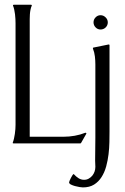

<svg xmlns="http://www.w3.org/2000/svg" viewBox="-20 -608 531 814"><path d="M45.9 -509.3Q45.9 -517.1 45.4 -527.1Q44.9 -537.1 43.7 -547.4Q42.5 -557.6 40.3 -567.4Q38.1 -577.1 35.2 -584V-586.9Q37.1 -587.9 38.6 -587.9H112.3L113.8 -586.9H114.7V-584Q111.3 -576.7 109.4 -567.1Q107.4 -557.6 106.7 -547.4Q106 -537.1 106 -527.1Q106 -517.1 106 -509.3V-28.3H250Q273.4 -28.3 296.9 -32.5Q320.3 -36.6 342.3 -45.4L345.7 -43.9L346.2 -41.5L323.7 -2L321.3 0H37.1Q36.6 0 35.6 -0.5Q34.7 -1 34.2 -1V-3.9Q37.1 -10.7 39.3 -20.5Q41.5 -30.3 43 -40.5Q44.4 -50.8 45.2 -60.8Q45.9 -70.8 45.9 -78.6ZM331.5 186.5Q327.1 186.5 317.6 185.1Q308.1 183.6 298.1 180.9Q288.1 178.2 280.5 174.3Q272.9 170.4 272.9 165Q272.9 163.6 275.1 158Q277.3 152.3 280.5 146.5Q283.7 140.6 286.6 135.7Q289.6 130.9 291 129.9L293.9 131.3Q302.2 140.6 313 147.5Q323.7 154.3 336.4 154.3Q347.2 154.3 356 149.4Q364.7 144.5 371.1 137Q377.4 129.4 380.9 119.6Q384.3 109.9 384.3 99.6Q384.3 92.8 383.8 86.2Q383.3 79.6 383.3 72.8Q383.3 48.3 383.8 24.2Q384.3 0 384.3 -24.4V-334.5Q384.3 -351.6 382.3 -368.7Q380.4 -385.7 374 -401.9V-404.8L375.5 -406.2L440.4 -419.4L443.4 -418.9V-418.5L444.3 -416.5V-50.8Q444.3 -30.8 443.8 -5.6Q443.4 19.5 440.2 45.9Q437 72.3 430.2 97.4Q423.3 122.6 410.6 142.6Q397.9 162.6 378.7 174.6Q359.4 186.5 331.5 186.5ZM406.2 -543.5Q418.5 -543.5 427.7 -534.4Q437 -525.4 437 -513.2Q437 -500.5 428 -491.7Q418.9 -482.9 406.2 -482.9Q394 -482.9 385.3 -491.9Q376.5 -501 376.5 -513.2Q376.5 -525.4 385.3 -534.4Q394 -543.5 406.2 -543.5Z"/></svg>

Font: CAT Linz
Style: Regular
Weight: 400
Designer: Peter Wiegel
Foundry: Peter Wiegel
Version: Version 1.08